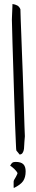

<svg xmlns="http://www.w3.org/2000/svg" viewBox="-20 -779 182 969"><path d="M43 -758.8Q56.6 -756.8 66.9 -751.5Q77.1 -746.1 83 -732.4Q83 -713.9 84.5 -681.2Q85.9 -648.4 87.4 -605.5Q88.9 -562.5 90.8 -512.7Q92.8 -462.9 94.7 -412.1Q96.7 -361.3 98.1 -311.5Q99.6 -261.7 101.1 -218.8Q102.5 -175.8 103.5 -142.6Q104.5 -109.4 105.5 -91.8Q105.5 -89.8 105 -85Q104.5 -80.1 104 -73.2Q103.5 -66.4 103 -60.1Q102.5 -53.7 102.5 -50.8Q101.6 -44.9 101.6 -36.6Q101.6 -28.3 99.6 -20.5Q97.7 -12.7 93.3 -6.3Q88.9 0 79.1 1L62.5 -19.5Q61.5 -20.5 60.1 -56.2Q58.6 -91.8 56.2 -148.9Q53.7 -206.1 51.8 -277.8Q49.8 -349.6 47.4 -422.9Q44.9 -496.1 43 -563.5Q41 -630.9 40 -679.7Q40 -683.6 40.5 -695.3Q41 -707 41.5 -719.2Q42 -731.4 42.5 -742.7Q43 -753.9 43 -758.8ZM68.4 95.7Q68.4 92.8 63.5 86.4Q58.6 80.1 52.7 74.2Q46.9 68.4 40.5 63.5Q34.2 58.6 31.2 57.6Q37.1 45.9 42.5 42Q47.9 38.1 58.6 38.1Q85.9 38.1 97.7 49.8Q109.4 61.5 109.4 85.9Q109.4 116.2 96.7 134.8Q84 153.3 49.8 169.9Q48.8 168 48.8 161.1Q48.8 154.3 48.8 151.4Q48.8 148.4 48.8 141.1Q48.8 133.8 49.8 132.8Q49.8 130.9 53.2 125.5Q56.6 120.1 60.1 113.8Q63.5 107.4 65.9 102.1Q68.4 96.7 68.4 95.7Z"/></svg>

Font: Annie Use Your Telescope
Style: Regular
Weight: 400
Version: Version 1.003 2001